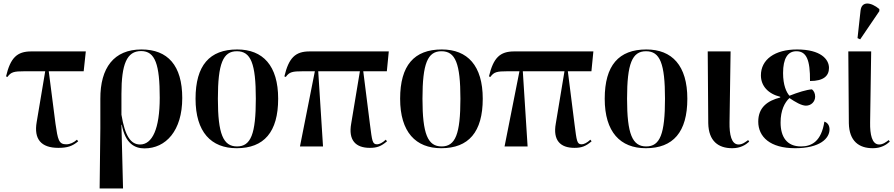

<svg xmlns="http://www.w3.org/2000/svg" viewBox="-20 -826 5044 1083"><path d="M309 8C359 8 388 -1 421 -29L414 -38C396 -22 376 -12 353 -12C311 -12 306 -39 293 -128L255 -424H452L464 -536H156C76 -536 39 -500 14 -395L22 -392C42 -420 59 -424 118 -424H235L187 -138C170 -41 212 8 309 8Z M542 237H674L665 -122H667C687 -17 739 11 795 11C915 11 1008 -88 1008 -273C1008 -457 926 -547 778 -547C623 -547 545 -444 546 -268V-103ZM770 -11C718 -11 685 -58 665 -179V-296C665 -464 695 -538 776 -538C856 -538 881 -461 881 -275C881 -99 839 -11 770 -11Z M1315 10C1469 10 1549 -81 1549 -269C1549 -456 1463 -547 1318 -547C1162 -547 1083 -457 1083 -269C1083 -81 1171 10 1315 10ZM1317 0C1239 0 1209 -70 1209 -269C1209 -468 1238 -537 1316 -537C1395 -537 1423 -468 1423 -269C1423 -70 1395 0 1317 0Z M1672 0H1802L1775 -424H2010L1961 -129C1944 -35 1986 8 2066 8C2107 8 2130 -1 2163 -29L2156 -38C2137 -20 2119 -12 2107 -12C2080 -12 2079 -31 2067 -123L2029 -424H2162L2173 -536H1726C1646 -536 1609 -500 1584 -395L1592 -392C1612 -420 1629 -424 1688 -424H1756Z M2469 10C2623 10 2703 -81 2703 -269C2703 -456 2617 -547 2472 -547C2316 -547 2237 -457 2237 -269C2237 -81 2325 10 2469 10ZM2471 0C2393 0 2363 -70 2363 -269C2363 -468 2392 -537 2470 -537C2549 -537 2577 -468 2577 -269C2577 -70 2549 0 2471 0Z M2826 0H2956L2929 -424H3164L3115 -129C3098 -35 3140 8 3220 8C3261 8 3284 -1 3317 -29L3310 -38C3291 -20 3273 -12 3261 -12C3234 -12 3233 -31 3221 -123L3183 -424H3316L3327 -536H2880C2800 -536 2763 -500 2738 -395L2746 -392C2766 -420 2783 -424 2842 -424H2910Z M3623 10C3777 10 3857 -81 3857 -269C3857 -456 3771 -547 3626 -547C3470 -547 3391 -457 3391 -269C3391 -81 3479 10 3623 10ZM3625 0C3547 0 3517 -70 3517 -269C3517 -468 3546 -537 3624 -537C3703 -537 3731 -468 3731 -269C3731 -70 3703 0 3625 0Z M4110 10C4157 10 4186 -9 4206 -27L4200 -36C4185 -25 4168 -11 4146 -11C4105 -11 4094 -68 4095 -135L4101 -536H3972L3975 -131C3977 -30 4032 10 4110 10Z M4465 10C4606 10 4659 -46 4659 -96C4659 -115 4651 -133 4630 -140C4613 -30 4560 0 4498 0C4419 0 4383 -53 4383 -135C4383 -204 4406 -248 4433 -273C4465 -251 4501 -230 4526 -230C4555 -230 4578 -252 4578 -281C4578 -300 4570 -314 4560 -322C4529 -320 4481 -305 4433 -286C4416 -305 4397 -345 4397 -414C4397 -496 4423 -537 4472 -537C4529 -537 4550 -488 4549 -369C4627 -369 4656 -399 4656 -443C4656 -492 4609 -547 4476 -547C4350 -547 4272 -490 4272 -401C4272 -341 4313 -297 4381 -280V-276C4309 -258 4257 -220 4257 -140C4257 -54 4324 10 4465 10Z M4832 -604 4940 -763V-775C4892 -815 4840 -821 4834 -766L4817 -611ZM4903 10C4950 10 4979 -9 4999 -27L4993 -36C4978 -25 4961 -11 4939 -11C4898 -11 4887 -68 4888 -135L4894 -536H4765L4768 -131C4770 -30 4825 10 4903 10Z"/></svg>

Font: Noto Serif Display SemiCondensed SemiBold
Style: Regular
Weight: 600
Width: 4
Designer: Monotype Design Team
Foundry: Monotype Imaging Inc.
Version: Version 2.009